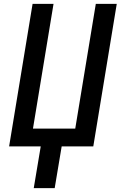

<svg xmlns="http://www.w3.org/2000/svg" viewBox="-20 -755 640 990"><path d="M154 215 190 0H27L148 -735H256L150 -92H368L474 -735H582L461 0H298L262 215Z"/></svg>

Font: Iosevka Aile Semibold
Style: Italic
Weight: 600
Italic angle: -9°
Designer: Belleve Invis
Foundry: Belleve Invis
Version: Version 31.1.0; ttfautohint (v1.8.4)